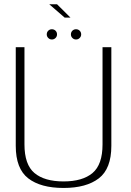

<svg xmlns="http://www.w3.org/2000/svg" viewBox="-20 -902 632 926"><path d="M286.5 4.5Q396.5 4.5 456.8 -42Q517 -88.5 517 -198.5V-674.5H474.5V-205.5Q474.5 -108 426.2 -67.5Q378 -27 286.5 -27Q194.5 -27 146.2 -67.5Q98 -108 98 -205.5V-674.5H56V-198.5Q56 -88.5 116 -42Q176 4.5 286.5 4.5ZM230 -711.5Q240.5 -711.5 247.8 -718.8Q255 -726 255 -736Q255 -747 247.8 -754Q240.5 -761 230 -761Q220 -761 212.8 -754Q205.5 -747 205.5 -736Q205.5 -726 212.8 -718.8Q220 -711.5 230 -711.5ZM346.5 -711.5Q357 -711.5 364.2 -718.8Q371.5 -726 371.5 -736Q371.5 -747 364.2 -754Q357 -761 346.5 -761Q336.5 -761 329.2 -754Q322 -747 322 -736Q322 -726 329.2 -718.8Q336.5 -711.5 346.5 -711.5ZM292 -817H320L255 -881.5H217.5Z"/></svg>

Font: Anybody UltraCondensed Thin ExtraLight
Style: Regular
Weight: 250
Version: Version 1.111